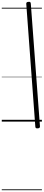

<svg xmlns="http://www.w3.org/2000/svg" viewBox="-20 -1370 492 2163"><path d="M406 76Q393 77 386 73.5Q379 70 378 57L276 -1325Q275 -1336 280 -1342Q285 -1348 299 -1349Q312 -1351 319 -1347Q326 -1343 327 -1330L430 52Q431 62 426 68.5Q421 75 406 76ZM0 763H452V773H0ZM0 -20H452V0H0ZM0 -505H452V-500H0ZM0 -1283H452V-1273H0Z"/></svg>

Font: Playwrite NL Guides
Style: Regular
Weight: 400
Designer: Veronika Burian, José Scaglione
Foundry: TypeTogether
Version: Version 1.003